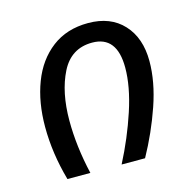

<svg xmlns="http://www.w3.org/2000/svg" viewBox="-85 -625 720 712"><g transform="rotate(-15 275.0 -269.5)"><path d="M496 -344Q496 -265 465 -175Q434 -85 387 0H297Q343 -89 373 -180.5Q403 -272 403 -344Q403 -465 308 -465Q227 -465 189.5 -390.5Q152 -316 152 -207Q152 -108 177 0H89Q59 -106 59 -208Q59 -302 87.5 -377Q116 -452 173 -495.5Q230 -539 312 -539Q398 -539 447 -486Q496 -433 496 -344Z"/></g></svg>

Font: FiraGO
Style: Italic
Weight: 400
Italic angle: -8°
Designer: bBox Type GmbH
Foundry: bBox Type GmbH
Version: Version 1.001